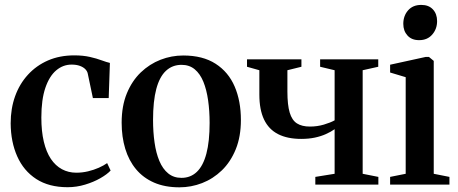

<svg xmlns="http://www.w3.org/2000/svg" viewBox="-20 -770 1909 801"><path d="M262 11Q184 11 131.2 -23.2Q78.5 -57.5 51.8 -117.8Q25 -178 24.5 -255.5Q24.5 -317 43 -368.5Q61.5 -420 96.5 -458.2Q131.5 -496.5 180.2 -517.8Q229 -539 290 -539Q326.5 -539 355 -532.5Q383.5 -526 404.2 -518.2Q425 -510.5 438.5 -507.5L433.5 -361H367.5L346 -463.5Q344 -473 335.8 -481.5Q327.5 -490 313.2 -495.2Q299 -500.5 278.5 -500.5Q243 -500.5 214.5 -476.5Q186 -452.5 169.2 -403.5Q152.5 -354.5 152.5 -279.5Q152.5 -222 162.8 -179Q173 -136 192.2 -107.2Q211.5 -78.5 238.5 -64Q265.5 -49.5 298.5 -49.5Q323 -49.5 347.2 -55.2Q371.5 -61 392.2 -70.2Q413 -79.5 427 -89.5L441.5 -58.5Q426.5 -42.5 398.5 -26.5Q370.5 -10.5 335 0.2Q299.5 11 262 11Z M487.5 -258Q487.5 -327.5 509 -380Q530.5 -432.5 567.2 -467.8Q604 -503 649.8 -520.8Q695.5 -538.5 744.5 -538.5Q826 -538.5 879.5 -504Q933 -469.5 959 -409Q985 -348.5 985 -269.5Q985 -200 963.5 -147.2Q942 -94.5 905.5 -59.2Q869 -24 823.2 -6.2Q777.5 11.5 728.5 11.5Q668 11.5 622.8 -8.2Q577.5 -28 547.5 -64Q517.5 -100 502.5 -149.5Q487.5 -199 487.5 -258ZM737 -28Q775 -28 801.2 -53Q827.5 -78 841 -129Q854.5 -180 854.5 -257.5Q854.5 -307.5 848.2 -351.5Q842 -395.5 828.5 -428.8Q815 -462 792.5 -480.8Q770 -499.5 737.5 -499.5Q699 -499.5 672.2 -474.5Q645.5 -449.5 632 -398.8Q618.5 -348 618.5 -269.5Q618.5 -219.5 624.8 -175.5Q631 -131.5 645 -98.2Q659 -65 681.8 -46.5Q704.5 -28 737 -28Z M1295.5 0V-32L1376 -45V-231Q1360.5 -220 1340 -210.8Q1319.5 -201.5 1293.8 -196Q1268 -190.5 1236.5 -190.5Q1179 -190.5 1140 -210.5Q1101 -230.5 1081.5 -271.5Q1062 -312.5 1062 -375.5V-477L1010.5 -491.5V-522.5H1237.5V-491.5L1179 -477V-388Q1179 -332.5 1188.5 -300.5Q1198 -268.5 1218.8 -255.2Q1239.5 -242 1273 -242Q1303.5 -242 1331.2 -250.2Q1359 -258.5 1376 -268V-477L1315.5 -491.5V-522.5H1558V-491.5L1493 -477V-45L1558.5 -32V0Z M1607.5 0V-32L1672.5 -45V-448L1607.5 -467.5V-500L1756 -532.5H1769.5L1789.5 -516V-45L1855 -32V0ZM1728 -602.5Q1697.5 -602.5 1680 -621.8Q1662.5 -641 1662.5 -670.5Q1662.5 -704 1682.5 -726.8Q1702.5 -749.5 1737 -749.5H1738Q1768.5 -749.5 1786 -730.8Q1803.5 -712 1803.5 -682Q1803.5 -649 1783.2 -625.8Q1763 -602.5 1729 -602.5Z"/></svg>

Font: Merriweather 96pt SemiBold
Style: Regular
Weight: 600
Version: Version 2.100